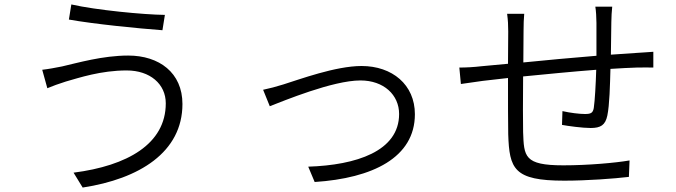

<svg xmlns="http://www.w3.org/2000/svg" viewBox="-20 -799 3040 864"><path d="M726 -334C726 -151 553 -53 311 -22L352 45C607 6 801 -114 801 -331C801 -472 696 -549 557 -549C442 -549 329 -516 259 -500C229 -494 197 -488 170 -485L193 -402C217 -412 244 -422 276 -432C336 -449 434 -482 550 -482C655 -482 726 -421 726 -334ZM301 -779 290 -711C402 -691 601 -671 711 -663L722 -732C626 -733 410 -754 301 -779Z M1164 -395 1194 -321C1254 -344 1477 -437 1602 -437C1707 -437 1776 -372 1776 -286C1776 -118 1582 -56 1367 -49L1396 20C1657 3 1847 -90 1847 -285C1847 -418 1745 -502 1607 -502C1490 -502 1326 -441 1255 -419C1223 -409 1193 -401 1164 -395Z M2047 -495 2054 -421C2082 -425 2121 -431 2152 -435L2266 -448C2266 -346 2266 -238 2267 -195C2272 -39 2292 14 2519 14C2621 14 2743 5 2810 -3L2813 -77C2749 -66 2626 -55 2515 -55C2338 -55 2338 -95 2334 -205C2333 -243 2333 -350 2334 -455C2436 -465 2558 -477 2663 -485C2661 -420 2657 -347 2652 -313C2648 -290 2638 -286 2612 -286C2588 -286 2546 -291 2511 -299L2509 -237C2535 -232 2601 -223 2638 -223C2683 -223 2704 -236 2713 -279C2723 -326 2725 -417 2727 -489C2773 -492 2814 -494 2845 -495C2870 -495 2906 -496 2920 -495V-566C2898 -564 2872 -563 2846 -561L2729 -553L2731 -699C2731 -720 2733 -752 2735 -769H2659C2662 -752 2664 -718 2664 -696V-548C2554 -539 2434 -528 2335 -518L2336 -660C2336 -689 2337 -716 2339 -737H2262C2266 -707 2267 -686 2267 -657L2266 -512L2147 -501C2114 -497 2078 -495 2047 -495Z"/></svg>

Font: Noto Sans HK DemiLight
Style: Regular
Weight: 350
Designer: Ryoko NISHIZUKA 西塚涼子 (kana, bopomofo & ideographs); Paul D. Hunt (Latin, Greek & Cyrillic); Sandoll Communications 산돌커뮤니
Foundry: Adobe
Version: Version 2.004;hotconv 1.0.118;makeotfexe 2.5.65603